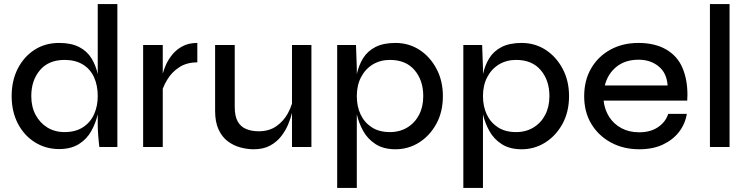

<svg xmlns="http://www.w3.org/2000/svg" viewBox="-20 -719 3662 939"><path d="M269 10Q204 10 151 -23Q98 -56 67.5 -114.5Q37 -173 37 -249Q37 -325 67 -383.5Q97 -442 149 -475.5Q201 -509 269 -509Q328 -509 367 -489Q406 -469 428 -433Q448 -400 458 -357V-699H554V0H466Q463 -22 460.5 -54Q458 -86 458 -109V-160Q448 -117 427 -79Q405 -39 366 -14.5Q327 10 269 10ZM296 -73Q349 -73 385.5 -96.5Q422 -120 440 -160Q458 -200 458 -249Q458 -302 439.5 -342Q421 -382 384.5 -404Q348 -426 296 -426Q218 -426 175.5 -376Q133 -326 133 -249Q133 -197 154 -157.5Q175 -118 211.5 -95.5Q248 -73 296 -73Z M680 -499H776V-359Q781 -378 791 -401Q803 -428 823 -452.5Q843 -477 873 -493Q903 -509 945 -509V-414Q893 -414 856.5 -390Q820 -366 799 -331Q784 -307 776 -285V0H680Z M1503 0H1408V-167Q1402 -141 1389.5 -111Q1377 -81 1355.5 -53Q1334 -25 1301 -7Q1268 11 1221 11Q1189 11 1155.5 2Q1122 -7 1094 -28Q1066 -49 1049 -85.5Q1032 -122 1032 -177V-499H1128V-197Q1128 -151 1142.5 -125Q1157 -99 1184 -88Q1211 -77 1245 -77Q1297 -77 1332.5 -102.5Q1368 -128 1388 -165Q1401 -189 1408 -212V-499H1503Z M1914 11Q1856 11 1817 -14Q1778 -39 1756 -79Q1735 -117 1725 -160V200H1629V-499H1721L1725 -386V-357Q1735 -400 1755 -433Q1777 -469 1816 -489Q1855 -509 1914 -509Q1979 -509 2031 -475.5Q2083 -442 2114.5 -383Q2146 -324 2146 -249Q2146 -172 2114 -113.5Q2082 -55 2029.5 -22Q1977 11 1914 11ZM1887 -73Q1935 -73 1972 -95.5Q2009 -118 2029.5 -157.5Q2050 -197 2050 -249Q2050 -326 2007.5 -376Q1965 -426 1887 -426Q1840 -426 1803.5 -404Q1767 -382 1746 -342Q1725 -302 1725 -249Q1725 -199 1743.5 -159.5Q1762 -120 1798 -96.5Q1834 -73 1887 -73Z M2531 11Q2473 11 2434 -14Q2395 -39 2373 -79Q2352 -117 2342 -160V200H2246V-499H2338L2342 -386V-357Q2352 -400 2372 -433Q2394 -469 2433 -489Q2472 -509 2531 -509Q2596 -509 2648 -475.5Q2700 -442 2731.5 -383Q2763 -324 2763 -249Q2763 -172 2731 -113.5Q2699 -55 2646.5 -22Q2594 11 2531 11ZM2504 -73Q2552 -73 2589 -95.5Q2626 -118 2646.5 -157.5Q2667 -197 2667 -249Q2667 -326 2624.5 -376Q2582 -426 2504 -426Q2457 -426 2420.5 -404Q2384 -382 2363 -342Q2342 -302 2342 -249Q2342 -199 2360.5 -159.5Q2379 -120 2415 -96.5Q2451 -73 2504 -73Z M3248 -162H3339Q3331 -113 3301 -74Q3271 -35 3222 -12Q3173 11 3107 11Q3029 11 2968 -22Q2907 -55 2872 -113Q2837 -171 2837 -248Q2837 -326 2871 -384.5Q2905 -443 2965 -476Q3025 -509 3102 -509Q3183 -509 3238 -477Q3293 -445 3317.5 -387.5Q3342 -330 3342 -256Q3342 -242 3341 -227H2932Q2937 -182 2959.5 -147Q2982 -112 3019.5 -92Q3057 -72 3106 -72Q3161 -72 3198 -97Q3235 -122 3248 -162ZM3103 -427Q3038 -427 2995 -392.5Q2952 -358 2938 -301H3245Q3241 -362 3201 -394.5Q3161 -427 3103 -427Z M3452 -699H3548V0H3452Z"/></svg>

Font: Syne Med Modified
Style: Regular
Weight: 500
Designer: Lucas Descroix
Foundry: Bonjour Monde
Version: Version 2.200